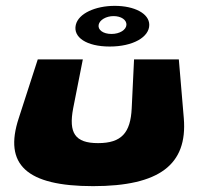

<svg xmlns="http://www.w3.org/2000/svg" viewBox="-20 -619 696 656"><path d="M239 -534C229 -492 275 -460 355 -460C434 -460 490 -492 490 -534C490 -573 439 -599 372 -599C306 -599 248 -573 239 -534ZM317 -534C320 -551 343 -564 368 -564C394 -564 413 -551 412 -534C411 -517 389 -503 361 -503C332 -503 314 -517 317 -534ZM263 -416H109L44 -215C-8 -57 70 17 298 17C525 17 621 -57 608 -215L591 -416H438L430 -249C426 -165 395 -130 315 -130C236 -130 214 -165 230 -249Z"/></svg>

Font: Hussar Milosc
Style: Bold
Weight: 700
Foundry: Cannot Into Space Fonts
Version: Version 1.02